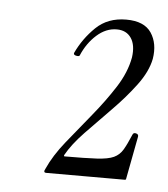

<svg xmlns="http://www.w3.org/2000/svg" viewBox="-35 -762 342 392"><g transform="rotate(5 135.5 -566.0)"><path d="M73.4 -403Q66.2 -403 71.2 -411.6Q83.4 -439 107.1 -468.5Q130.8 -498 156.2 -528.9Q181.6 -559.8 201.6 -590.9Q221.6 -622 227.2 -653Q230.8 -678.4 221 -692.9Q211.2 -707.4 191.4 -707.4Q169.4 -707.4 150.4 -690.4Q131.4 -673.4 120.6 -647.8Q119.4 -645.4 113.5 -646.6Q107.6 -647.8 108.6 -651.8Q122.8 -682.2 147 -705.6Q171.2 -729 209 -729Q246 -729 260.5 -707.2Q275 -685.4 269.8 -653.8Q264.6 -627.4 243.6 -599.3Q222.6 -571.2 195.5 -543.8Q168.4 -516.4 143.8 -490.7Q119.2 -465 106.8 -442.6Q105.8 -439.8 107.8 -439.8Q150 -439.8 173.5 -441.1Q197 -442.4 208.5 -447.8Q220 -453.2 226.7 -464.5Q233.4 -475.8 241.8 -495.8Q243.6 -500.8 249.1 -499.3Q254.6 -497.8 253.6 -492.8L237 -405.6Q237 -403 234.2 -403Q198.6 -403 154.1 -403Q109.6 -403 73.4 -403Z"/></g></svg>

Font: Cormorant Garamond Light
Style: Italic
Weight: 300
Italic angle: -10°
Designer: Christian Thalmann (Catharsis Fonts)
Foundry: Catharsis Fonts
Version: Version 4.001